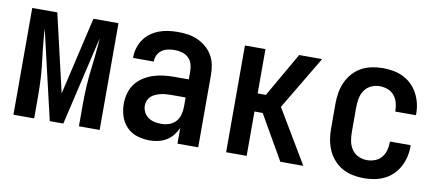

<svg xmlns="http://www.w3.org/2000/svg" viewBox="-55 -721 2109 921"><g transform="rotate(10 1000.0 -260.0)"><path d="M40 0V-520H162L250 -141L338 -520H460V0H359V-104Q359 -150 361.5 -195.5Q364 -241 370 -286L376 -338Q378 -362 380.5 -385.5Q383 -409 384 -433L283 0H217L116 -433Q117 -409 119.5 -385.5Q122 -362 124 -338L130 -286Q136 -241 138.5 -195.5Q141 -150 141 -104V0Z M705 8Q674 8 644 -1Q614 -10 592.5 -32Q571 -54 561.5 -83.5Q552 -113 552 -144Q552 -170 559 -195.5Q566 -221 581.5 -241.5Q597 -262 619.5 -276.5Q642 -291 666.5 -299Q691 -307 717 -310Q743 -313 769 -313H839V-354Q839 -372 833.5 -389Q828 -406 815 -418Q802 -430 784.5 -435Q767 -440 749 -440Q733 -440 717 -437Q701 -434 687.5 -425Q674 -416 666.5 -401.5Q659 -387 659 -371V-368H558V-373Q558 -396 565 -418.5Q572 -441 585.5 -460Q599 -479 618 -492.5Q637 -506 658.5 -514Q680 -522 703 -525Q726 -528 749 -528Q773 -528 797.5 -524.5Q822 -521 844.5 -511Q867 -501 886 -485Q905 -469 917.5 -448Q930 -427 935 -402.5Q940 -378 940 -354V0H839V-77Q831 -58 817.5 -41Q804 -24 786 -13Q768 -2 747 3Q726 8 705 8ZM746 -80Q765 -80 784 -86.5Q803 -93 816 -107.5Q829 -122 834 -141.5Q839 -161 839 -180V-225H769Q756 -225 743.5 -224Q731 -223 718.5 -220Q706 -217 694 -212Q682 -207 672.5 -198.5Q663 -190 658 -178Q653 -166 653 -153Q653 -137 660.5 -121.5Q668 -106 682 -96.5Q696 -87 712.5 -83.5Q729 -80 746 -80Z M1340 0 1216 -216H1176V0H1076V-520H1176V-304H1216L1340 -520H1452L1297 -260L1452 0Z M1747 8Q1720 8 1693 2.5Q1666 -3 1642.5 -16Q1619 -29 1601 -49.5Q1583 -70 1572 -94.5Q1561 -119 1556.5 -146Q1552 -173 1552 -200V-320Q1552 -347 1556.5 -374Q1561 -401 1572 -425.5Q1583 -450 1601 -470.5Q1619 -491 1642.5 -504Q1666 -517 1693 -522.5Q1720 -528 1747 -528Q1773 -528 1798 -523.5Q1823 -519 1846 -508Q1869 -497 1887.5 -479Q1906 -461 1918 -438.5Q1930 -416 1936 -391Q1942 -366 1942 -340V-333H1841V-337Q1841 -357 1835.5 -376.5Q1830 -396 1817.5 -411Q1805 -426 1786 -433Q1767 -440 1747 -440Q1725 -440 1705 -430.5Q1685 -421 1673 -403Q1661 -385 1657 -363.5Q1653 -342 1653 -320V-200Q1653 -178 1657 -156.5Q1661 -135 1673 -117Q1685 -99 1705 -89.5Q1725 -80 1747 -80Q1767 -80 1786 -87Q1805 -94 1817.5 -109Q1830 -124 1835.5 -143.5Q1841 -163 1841 -183V-187H1942V-180Q1942 -154 1936 -129Q1930 -104 1918 -81.5Q1906 -59 1887.5 -41Q1869 -23 1846 -12Q1823 -1 1798 3.5Q1773 8 1747 8Z"/></g></svg>

Font: Iosevka Term Semibold
Style: Regular
Weight: 600
Monospace: yes
Designer: Belleve Invis
Foundry: Belleve Invis
Version: Version 31.4.0